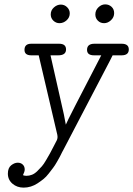

<svg xmlns="http://www.w3.org/2000/svg" viewBox="-20 -631 609 878"><path d="M16 163Q16 137 31 125Q46 113 61 113Q75 113 84 121.5Q93 130 93 144Q93 154 85 170Q92 173 101 173Q114 173 126.5 168Q139 163 151 151Q163 139 171.5 129.5Q180 120 191.5 100Q203 80 208.5 70.5Q214 61 225.5 38Q237 15 240 10Q245 -1 242 -15L157 -378H123Q92 -378 92 -403Q92 -431 123 -431H250Q282 -431 282 -405Q282 -378 246 -378H211L272 -108L281 -61Q288 -80 443 -378H410Q378 -378 378 -403Q378 -431 412 -431H536Q569 -431 569 -405Q569 -378 536 -378H495L483 -354L271 52L264 65Q258 78 253.5 86Q249 94 240 110Q231 126 222.5 137Q214 148 202.5 163Q191 178 178.5 188Q166 198 151.5 207.5Q137 217 121 222Q105 227 88 227Q58 227 37 209Q16 191 16 163ZM212 -565Q212 -584 226.5 -597Q241 -610 258 -610Q275 -610 287 -598Q299 -586 299 -570Q299 -551 284.5 -538Q270 -525 252 -525Q236 -525 224 -536.5Q212 -548 212 -565ZM416 -565Q416 -584 430 -597.5Q444 -611 461 -611Q478 -611 490 -600Q502 -589 502 -571Q502 -552 487.5 -538.5Q473 -525 456 -525Q439 -525 427.5 -536.5Q416 -548 416 -565Z"/></svg>

Font: CMU Typewriter Text
Style: LightOblique
Weight: 200
Italic angle: -9.46001°
Version: Version 0.7.0